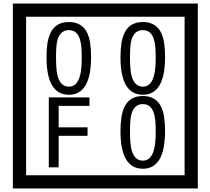

<svg xmlns="http://www.w3.org/2000/svg" viewBox="-20 -980 1195 1090"><path d="M1103 90H53V-960H1103ZM1028 15V-885H128V15ZM497 -656Q497 -442 371 -442Q244 -442 244 -656Q244 -744 265 -789Q294 -855 371 -855Q448 -855 477 -789Q497 -745 497 -656ZM444 -656Q444 -723 435 -752Q420 -809 371 -809Q322 -809 306 -752Q298 -723 298 -656Q298 -587 306 -553Q322 -488 371 -488Q419 -488 435 -554Q444 -587 444 -656ZM917 -656Q917 -442 791 -442Q664 -442 664 -656Q664 -744 685 -789Q714 -855 791 -855Q868 -855 897 -789Q917 -745 917 -656ZM864 -656Q864 -723 855 -752Q840 -809 791 -809Q742 -809 726 -752Q718 -723 718 -656Q718 -587 726 -553Q742 -488 791 -488Q839 -488 855 -554Q864 -587 864 -656ZM488 -379H313V-257H477V-209H313V-30H257V-427H488ZM917 -236Q917 -22 791 -22Q664 -22 664 -236Q664 -324 685 -369Q714 -435 791 -435Q868 -435 897 -369Q917 -325 917 -236ZM864 -236Q864 -303 855 -332Q840 -389 791 -389Q742 -389 726 -332Q718 -303 718 -236Q718 -167 726 -133Q742 -68 791 -68Q839 -68 855 -134Q864 -167 864 -236Z"/></svg>

Font: Unicode BMP Fallback SIL
Style: Regular
Weight: 400
Foundry: NRSI, SIL International
Version: Version 5.1 Based on Unicode 5.1